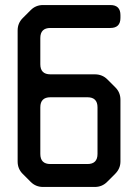

<svg xmlns="http://www.w3.org/2000/svg" viewBox="-20 -733 548 762"><path d="M102 -11Q122 9 151 9H356Q385 9 405 -11L437 -43Q458 -64 458 -92V-337Q458 -366 438 -386L406 -418Q386 -438 356 -438H180Q140 -438 140 -478V-582Q140 -622 180 -622H418Q458 -622 458 -662V-673Q458 -713 418 -713H151Q122 -713 102 -693L70 -661Q50 -641 50 -612V-92Q50 -63 70 -43ZM140 -122V-307Q140 -347 180 -347H327Q367 -347 367 -307V-122Q367 -82 327 -82H180Q140 -82 140 -122Z"/></svg>

Font: WDXL Lubrifont TC
Style: Regular
Weight: 400
Designer: [WDXL Lubrifont] Copyright 2020-2022 (c) NightFurySL2001, Skr-ZERO; [ZCOOL QingKe HuangYou] Copyright 2018-2022 (c) The 
Version: Version 2.001;hotconv 1.1.1;makeotfexe 2.6.0